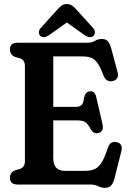

<svg xmlns="http://www.w3.org/2000/svg" viewBox="-20 -911 634 948"><path d="M29 -666.5Q29 -700 66.5 -700H408Q435 -700 449 -709.2Q463 -718.5 483 -718.5Q502.5 -718.5 512.5 -707.2Q522.5 -696 529.5 -671L561 -553Q565.5 -536 558.5 -525.2Q551.5 -514.5 537.5 -511Q523 -507.5 511 -513.2Q499 -519 491.5 -537Q476.5 -577 462.8 -597.5Q449 -618 431.2 -625.2Q413.5 -632.5 387 -632.5H243V-383.5H356Q374 -383.5 383.2 -393Q392.5 -402.5 395 -429Q402.5 -459.5 424.5 -460.5Q448.5 -461.5 455 -432.5L486 -298.5Q494 -263 468.5 -255Q443.5 -246.5 428 -272.5Q415 -298.5 402 -307.5Q389 -316.5 362 -316.5H243V-130.5Q243 -67.5 300 -67.5H399Q428 -67.5 447.8 -76.2Q467.5 -85 482.5 -110Q497.5 -135 513.5 -183.5Q525 -216 556.5 -209Q589 -202 578.5 -161.5L545.5 -31Q539 -6.5 528.8 5Q518.5 16.5 498 16.5Q480.5 16.5 464.8 8.2Q449 0 424 0H66.5Q29 0 29 -33.5Q29 -59 54 -70L79 -77Q103 -86.5 103 -114.5V-585.5Q103 -613.5 79 -623L54 -630Q29 -641 29 -666.5ZM223 -738Q195.5 -719.5 179 -734Q173 -739.5 172 -750.8Q171 -762 182 -773.5L257.5 -857.5Q271 -872.5 282 -881.8Q293 -891 310 -891Q327 -891 338.2 -882Q349.5 -873 363 -857.5L439 -773.5Q449.5 -762 448.5 -750.8Q447.5 -739.5 441 -734Q424.5 -719 397 -738L310 -800Z"/></svg>

Font: Fraunces 144pt S100 SemiBold
Style: Regular
Weight: 600
Version: Version 1.000; ttfautohint (v1.8.3)